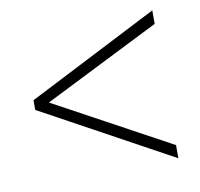

<svg xmlns="http://www.w3.org/2000/svg" viewBox="-57 -598 569 546"><g transform="rotate(-10 227.5 -325.5)"><path d="M416 -112 39 -318V-346L416 -539V-500L81 -332L416 -150Z"/></g></svg>

Font: Noto Sans Telugu Condensed ExtraLight
Style: Regular
Weight: 200
Width: 3
Designer: Jelle Bosma - Monotype Design Team
Foundry: Monotype Imaging Inc.
Version: Version 2.005; ttfautohint (v1.8.4.7-5d5b)